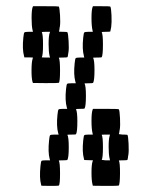

<svg xmlns="http://www.w3.org/2000/svg" viewBox="-20 -570 456 623"><path d="M280.3 -213.4 281.7 -216.8H323.2Q364.3 -216.8 365.7 -215.3Q368.2 -210.9 369.4 -186.8Q370.6 -162.6 368.7 -150.4Q368.2 -149.4 367.7 -145.5Q367.2 -141.6 367.2 -141.1Q366.2 -135.3 365.7 -134.8L377.4 -133.3H378.9Q392.6 -133.3 393.6 -132.3Q396 -127.9 397.2 -103.8Q398.4 -79.6 396.5 -67.4Q396 -66.4 395.5 -62.5Q395 -58.6 395 -57.6Q394 -51.8 393.6 -51.3Q392.1 -49.8 378.9 -49.8Q364.7 -49.8 365.7 -48.8Q369.6 -42 369.4 -6.8Q369.1 28.3 365.2 32.2Q364.3 33.2 322.8 33.2L281.2 32.7L280.3 28.8Q276.9 16.6 276.9 -9.8Q276.9 -36.1 280.3 -45.9L281.7 -49.8L267.6 -50.3L253.4 -50.8L252.4 -54.7Q246.1 -77.1 250 -114.3Q251.5 -128.9 253.4 -131.1Q255.4 -133.3 267.6 -133.3H281.2L280.3 -137.7Q276.9 -151.4 276.9 -177.7Q276.9 -204.1 280.3 -213.4ZM335.9 -129.4 336.9 -133.3H323.2Q309.1 -133.3 310.1 -132.3Q314 -125.5 314 -92.3Q314 -58.1 310.1 -51.3L321.8 -49.8H323.2H336.9L335.9 -54.7Q332.5 -67.9 332.5 -93.5Q332.5 -119.1 335.9 -129.4ZM280.3 -546.9 281.7 -549.8H309.6Q336.9 -549.8 337.9 -548.8Q340.8 -543.9 341.8 -520Q342.8 -496.1 340.8 -482.4Q338.4 -468.8 337.9 -467.8Q336.9 -466.8 323.2 -466.8Q310.1 -466.8 310.1 -465.3Q314 -458.5 314 -425.8Q314 -391.1 310.1 -384.3Q309.1 -383.3 295.4 -383.3Q281.2 -383.3 282.2 -382.3Q286.6 -374.5 286.6 -342.3Q286.6 -309.1 282.2 -301.3Q280.8 -299.8 267.6 -299.8Q253.4 -299.8 254.4 -298.8Q258.8 -291 258.8 -258.8Q258.8 -225.6 254.4 -217.8Q253.4 -216.8 239.7 -216.8Q226.6 -216.8 226.6 -215.3Q231 -207.5 231 -175.8Q231 -142.1 226.6 -134.3Q225.6 -133.3 211.9 -133.3Q197.8 -133.3 198.7 -132.3Q203.1 -124.5 203.1 -92.3Q203.1 -59.1 198.7 -51.3Q197.3 -49.8 184.1 -49.8Q169.9 -49.8 170.9 -48.8Q174.8 -42 174.8 -6.8Q174.8 28.3 170.9 32.2Q169.9 33.2 142.1 33.2L114.3 32.7L113.3 28.8Q107.4 7.8 111.3 -31.2Q112.8 -45.9 114.7 -47.9Q116.7 -49.8 128.9 -49.8H142.6L141.1 -54.7Q135.3 -76.2 139.2 -114.3Q140.6 -128.9 142.6 -131.1Q144.5 -133.3 156.7 -133.3H170.4L168.9 -137.7Q162.6 -160.6 166.5 -197.8Q168 -212.4 169.9 -214.6Q171.9 -216.8 184.1 -216.8H198.2L196.8 -221.2Q190.4 -244.1 194.3 -281.2Q195.8 -295.9 197.8 -297.9Q199.7 -299.8 211.9 -299.8H226.1L224.6 -304.7Q218.3 -327.6 222.2 -364.3Q223.6 -378.9 225.6 -381.1Q227.5 -383.3 239.7 -383.3H253.4L252.4 -387.7Q246.1 -410.6 250 -447.8Q251.5 -462.4 253.4 -464.6Q255.4 -466.8 267.6 -466.8H281.2L280.3 -471.2Q276.9 -484.9 276.9 -511.2Q276.9 -537.6 280.3 -546.9ZM85.9 -546.9 87.4 -549.8H128.9Q169.9 -549.8 170.9 -548.8Q173.3 -544.4 174.8 -520.3Q176.3 -496.1 174.3 -483.9Q173.8 -482.9 173.3 -479.2Q172.9 -475.6 172.9 -474.6Q171.9 -468.3 171.4 -467.8Q170.4 -466.8 184.1 -466.8Q197.3 -466.8 198.7 -465.3Q201.2 -460.9 202.6 -436.8Q204.1 -412.6 202.1 -400.4Q201.7 -399.4 201.2 -395.5Q200.7 -391.6 200.7 -391.1Q199.7 -385.3 199.2 -384.8Q197.8 -383.3 184.1 -383.3Q169.9 -383.3 170.9 -382.3Q174.8 -376 174.8 -340.6Q174.8 -305.2 170.9 -301.3Q169.9 -300.3 128.4 -300.3L86.9 -300.8L85.4 -304.7Q82 -317.4 82.3 -343.5Q82.5 -369.6 85.9 -379.4L86.9 -383.3L73.2 -383.8H59.1L58.1 -387.7Q51.8 -410.2 55.7 -447.8Q57.1 -462.4 59.1 -464.6Q61 -466.8 73.2 -466.8H86.9L85.9 -471.2Q82.5 -484.9 82.5 -511.2Q82.5 -537.6 85.9 -546.9ZM141.1 -462.9 142.6 -466.8H128.9Q115.7 -466.8 115.7 -465.3Q119.6 -458.5 119.6 -425.8Q119.6 -391.1 115.7 -384.3Q114.7 -383.3 128.9 -383.3H142.6L141.1 -387.7Q137.7 -400.9 137.7 -426.8Q137.7 -452.6 141.1 -462.9Z"/></svg>

Font: VT323
Style: Regular
Weight: 400
Monospace: yes
Version: Version 001.002